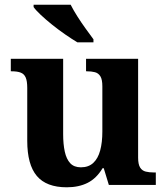

<svg xmlns="http://www.w3.org/2000/svg" viewBox="-20 -786 707 816"><path d="M263.7 10Q177.2 10 136.5 -38.2Q95.8 -86.5 95.8 -187.7V-412.1Q95.8 -441.5 89.2 -456.6Q82.7 -471.7 68.2 -477.3Q53.8 -483 29.5 -483H25.9V-536H248.4V-215.9Q248.4 -173.5 255.3 -141.7Q262.2 -109.8 278.5 -92.3Q294.8 -74.9 323.8 -74.9Q356.2 -74.9 376.4 -93.6Q396.6 -112.4 405.8 -146.6Q415 -180.8 415 -227V-419.1Q415 -448.2 406.6 -461.7Q398.2 -475.3 383.5 -479.1Q368.8 -483 349.3 -483H345.7V-536H567V-116Q567 -87.5 575.6 -73.9Q584.2 -60.3 599.5 -56.7Q614.8 -53 633.9 -53H642.2V0H442.6L420.9 -71.1H415.9Q390.1 -27.9 352.6 -9Q315 10 263.7 10ZM309 -606Q285.5 -620 257.3 -639.5Q229.1 -659 201.6 -681Q174.2 -703 153 -723Q131.8 -743 122.8 -756V-766H280.3Q291.3 -744 308.4 -717Q325.5 -690 344.3 -664Q363.2 -638 377.2 -619V-606Z"/></svg>

Font: Noto Serif Telugu
Style: Regular
Weight: 400
Designer: Jelle Bosma - Monotype Design Team
Foundry: Monotype Imaging Inc.
Version: Version 2.003